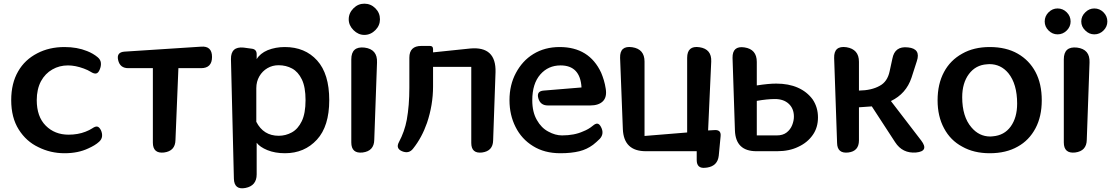

<svg xmlns="http://www.w3.org/2000/svg" viewBox="-20 -823 6047 1045"><path d="M331 11Q255 11 189 -22Q123 -53 82 -118Q41 -183 41 -278Q41 -370 79 -435Q115 -498 183 -533Q248 -567 331 -567Q400 -567 454 -545Q487 -532 511 -512Q527 -499 529 -481.5Q531 -464 523 -445Q515 -425 503 -423Q491 -421 474 -432Q458 -442 436 -450Q390 -467 350 -467Q303 -467 265 -445Q226 -423 203 -381Q180 -337 180 -278Q180 -188 229 -139Q278 -90 353 -90Q404 -90 445 -106Q456 -110 465.5 -115Q475 -120 483 -125Q499 -136 509.5 -134Q520 -132 529 -115Q537 -98 535.5 -81.5Q534 -65 520 -52Q508 -41 493 -32Q478 -23 460 -15Q405 11 331 11Z M812 -452H678Q633 -452 623 -496Q613 -539 658 -542L1074 -569Q1134 -574 1134 -513Q1134 -452 1074 -452H951L935 -61Q934 -1 873 7Q812 14 812 -47Z M1237 -501Q1236 -571 1306 -564L1350 -558Q1377 -555 1377 -528V-501Q1395 -532 1437 -550Q1480 -567 1530 -567Q1640 -567 1706 -494Q1772 -421 1772 -278Q1772 -136 1705 -63Q1637 11 1531 11Q1477 11 1435 -6Q1394 -23 1377 -46V126Q1377 188 1316 200Q1255 212 1253 150ZM1497 -84Q1535 -84 1568.5 -102.5Q1602 -121 1622.5 -163.5Q1643 -206 1643 -278Q1643 -349 1623 -390.5Q1603 -432 1570 -450Q1537 -468 1496 -468Q1463 -468 1435.5 -452Q1408 -436 1391.5 -407.5Q1375 -379 1375 -343V-160Q1414 -84 1497 -84Z M1892 -500Q1892 -572 1964 -564Q2035 -555 2032 -483L2017 -62Q2016 -1 1954 7Q1892 14 1892 -48ZM1963 -633Q1930 -633 1904 -659Q1878 -685 1878 -718Q1878 -752 1904 -778Q1929 -803 1963 -803Q1998 -803 2023 -778Q2048 -753 2048 -718Q2048 -684 2023 -659Q1997 -633 1963 -633Z M2168 0Q2133 -15 2151 -49Q2182 -107 2194 -171Q2201 -210 2204.5 -253.5Q2208 -297 2208 -346V-509Q2208 -573 2273 -573H2320Q2337 -573 2337 -556V-538L2539 -559Q2681 -572 2677 -430L2664 -59Q2663 -1 2604 7Q2545 14 2545 -45V-459H2337V-352Q2337 -252 2304 -154Q2276 -74 2229 -15Q2206 16 2168 0Z M3030 11Q2943 11 2881 -28Q2819 -66 2786 -132Q2753 -197 2753 -278Q2753 -361 2788 -426Q2805 -458 2828.5 -484Q2852 -510 2883 -529Q2945 -567 3026 -567Q3187 -567 3252 -427Q3260 -408 3266.5 -386.5Q3273 -365 3277 -339Q3284 -294 3261 -271.5Q3238 -249 3192 -249H2962Q2921 -249 2910 -288Q2899 -327 2939 -330L3145 -347Q3138 -467 3031 -467Q2964 -467 2921 -418Q2877 -368 2877 -277Q2877 -213 2902 -170Q2926 -127 2964 -107Q3002 -86 3039 -86Q3106 -86 3154 -108Q3183 -119 3207 -139Q3221 -151 3231.5 -150Q3242 -149 3251 -132Q3270 -96 3245 -68Q3236 -59 3226.5 -50.5Q3217 -42 3208 -35Q3174 -10 3134 0Q3090 11 3030 11Z M3772 0H3495Q3375 0 3370 -120L3355 -508Q3353 -576 3421 -566Q3488 -556 3488 -488V-83L3720 -102V-508Q3720 -576 3787 -566Q3854 -556 3851 -488L3834 -113L3870 -115Q3906 -117 3902 -81L3892 24Q3886 80 3829 89L3820 90Q3772 96 3772 48Z M4097 0Q3984 0 3980 -113L3967 -508Q3966 -575 4032 -565Q4099 -555 4099 -486V-358Q4131 -363 4157 -365.5Q4183 -368 4205 -368Q4272 -368 4322 -346Q4372 -324 4403 -282Q4432 -239 4432 -184Q4432 -129 4404 -89Q4375 -47 4325 -24Q4276 0 4210 0ZM4208 -86Q4241 -86 4261.5 -102Q4282 -118 4291.5 -142Q4301 -166 4301 -188Q4301 -232 4273 -258Q4245 -284 4198 -284Q4156 -284 4099 -274V-86Z M4520 -507Q4518 -576 4587 -566Q4655 -555 4655 -487V-330Q4724 -331 4768 -356Q4810 -378 4822 -435L4837 -504Q4850 -573 4921 -565H4922Q4993 -558 4970 -490L4941 -400Q4912 -313 4829 -273L4994 -58Q5038 0 4966 7Q4892 13 4852 -49L4725 -244L4655 -239V-59Q4655 0 4597 7Q4537 14 4536 -45Z M5367 11Q5280 11 5217 -25Q5153 -59 5118 -125Q5083 -190 5083 -277Q5083 -366 5118 -431Q5152 -495 5217 -531Q5280 -567 5367 -567Q5456 -567 5519 -531Q5582 -495 5616 -431Q5650 -367 5650 -277Q5650 -189 5616 -125Q5581 -59 5519 -25Q5456 11 5367 11ZM5370 -80 5383 -81Q5446 -86 5481 -134.5Q5516 -183 5516 -259Q5516 -366 5468 -425Q5427 -474 5365 -474L5351 -473Q5290 -469 5253.5 -420Q5217 -371 5217 -294Q5217 -188 5267 -130Q5309 -80 5370 -80Z M5770 -500Q5770 -572 5842 -564Q5913 -555 5910 -483L5895 -62Q5894 -1 5832 7Q5770 14 5770 -48ZM5936 -636Q5908 -636 5887 -657Q5865 -678 5865 -706Q5865 -735 5887 -756Q5908 -777 5936 -777Q5965 -777 5986 -756Q6007 -735 6007 -706Q6007 -678 5986 -657Q5965 -636 5936 -636ZM5736 -636Q5708 -636 5687 -657Q5666 -678 5666 -706Q5666 -735 5687 -756Q5708 -777 5736 -777Q5765 -777 5786 -756Q5807 -735 5807 -706Q5807 -678 5786 -657Q5765 -636 5736 -636Z"/></svg>

Font: MaokenZhuyuanTi
Style: Regular
Weight: 400
Designer: Fontworks Inc & LongZhuTi team: ZERO子、时光羊、荆南、频凡、刘鹏、Little White Dog、帆影Magmeta、奈白不弍、白日月球、ChaoTawei、雨三（排名不分先后）
Version: Version 1.000; 20230222